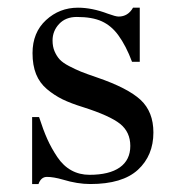

<svg xmlns="http://www.w3.org/2000/svg" viewBox="-20 -459 450 487"><path d="M61.5 7.8V-162.1H79.1Q89.8 -128.9 100.1 -106Q110.4 -83 125.5 -60.5Q140.6 -38.1 161.1 -26.9Q181.6 -15.6 207 -15.6Q257.3 -15.6 283.9 -34.4Q310.5 -53.2 310.5 -88.9Q310.5 -124 284.7 -144.8Q258.8 -165.5 191.4 -187Q159.7 -196.8 138.7 -207Q117.7 -217.3 99.1 -232.9Q80.6 -248.5 71.5 -271Q62.5 -293.5 62.5 -324.2Q62.5 -376.5 96.7 -408Q130.9 -439.5 177.7 -439.5Q213.4 -439.5 253.4 -424.3Q273.4 -417 280.8 -417Q304.7 -417 317.4 -439.5H334.5V-302.2H314.9Q299.8 -342.8 279.8 -370.1Q262.2 -394 238 -405Q213.9 -416 174.8 -416Q146.5 -416 129.9 -398.2Q113.3 -380.4 113.3 -356.4Q113.3 -340.8 118.4 -328.9Q123.5 -316.9 131.3 -308.3Q139.2 -299.8 155 -291.5Q170.9 -283.2 185.3 -277.3Q199.7 -271.5 225.6 -262.7Q304.2 -235.8 336.7 -205.6Q369.1 -175.3 369.1 -123Q369.1 -64.5 329.8 -28.3Q290.5 7.8 209 7.8Q176.3 7.8 139.6 -3.4Q115.7 -10.3 99.1 -10.3Q84 -10.3 77.6 7.8Z"/></svg>

Font: Theano Didot
Style: Regular
Weight: 400
Designer: Alexey Kryukov
Version: Version 2.0